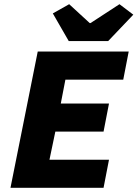

<svg xmlns="http://www.w3.org/2000/svg" viewBox="-20 -896 656 916"><path d="M30 0 160 -650H594L568 -516H292L270 -402H500L474 -268H244L216 -134H500L474 0ZM308 -700 232 -832 310 -876 408 -786H412L550 -876L616 -826L496 -700Z"/></svg>

Font: Source Code Pro Black
Style: Italic
Weight: 900
Italic angle: -11°
Monospace: yes
Designer: Paul D. Hunt, Teo Tuominen
Foundry: Adobe Systems Incorporated
Version: Version 1.050;PS 1.000;hotconv 16.6.51;makeotf.lib2.5.65220